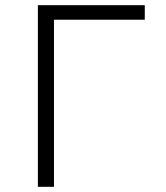

<svg xmlns="http://www.w3.org/2000/svg" viewBox="-20 -720 640 740"><path d="M126 0H188V-644H538V-700H126Z"/></svg>

Font: CommitMonoV143 ExtLt
Style: Regular
Weight: 200
Monospace: yes
Designer: Eigil Nikolajsen
Foundry: Eigil Nikolajsen
Version: Version 1.143